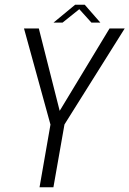

<svg xmlns="http://www.w3.org/2000/svg" viewBox="-20 -796 550 816"><path d="M148 0H207L254 -267L510 -675H445.5L234 -325.5H233.5L145 -675H82L194.5 -266.5ZM207.5 -700H246L317 -757L368.5 -700H406.5L340 -776H299.5Z"/></svg>

Font: Anybody SemiCondensed Light
Style: Italic
Weight: 300
Width: 4
Italic angle: -10°
Version: Version 1.113;gftools[0.9.25]